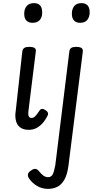

<svg xmlns="http://www.w3.org/2000/svg" viewBox="-20 -815 613 1229"><path d="M165 16Q113 16 92 -18Q71 -52 82 -117L123 -487Q126 -502 136 -508.5Q146 -515 166 -515Q192 -515 202 -507.5Q212 -500 209 -484L162 -105Q159 -81 164 -70.5Q169 -60 183 -60Q192 -60 199 -65.5Q206 -71 214.5 -81.5Q223 -92 233 -107Q238 -116 247.5 -117.5Q257 -119 268 -112Q282 -104 286 -94.5Q290 -85 285 -76Q271 -47 252.5 -26.5Q234 -6 212.5 5Q191 16 165 16ZM188 -669Q163 -669 149 -683.5Q135 -698 135 -727Q135 -757 150.5 -776Q166 -795 198 -795Q223 -795 236.5 -780.5Q250 -766 250 -736Q251 -707 235.5 -688Q220 -669 188 -669ZM287 394Q249 394 217 375Q185 356 165 326Q156 312 159 299.5Q162 287 178 277Q194 265 206 266Q218 267 228 279Q243 298 257 308.5Q271 319 288 319Q309 319 318 300Q327 281 334 242L424 -487Q426 -502 436.5 -508.5Q447 -515 467 -515Q492 -515 502 -507.5Q512 -500 510 -484L418 247Q410 306 390.5 338Q371 370 344.5 382Q318 394 287 394ZM492 -669Q468 -669 454 -683.5Q440 -698 440 -727Q440 -757 455 -776Q470 -795 502 -795Q527 -795 540.5 -780.5Q554 -766 554 -736Q554 -707 539 -688Q524 -669 492 -669Z"/></svg>

Font: Playwrite GB S
Style: Italic
Weight: 400
Italic angle: -7°
Designer: Veronika Burian, José Scaglione
Foundry: TypeTogether
Version: Version 1.000